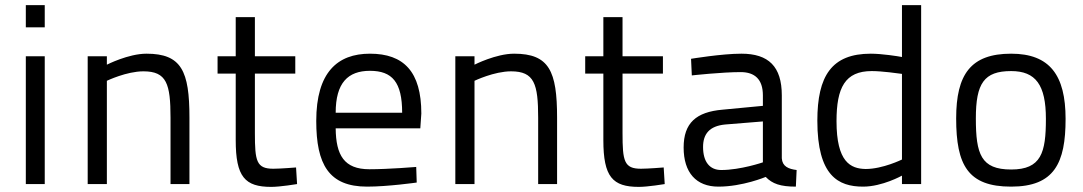

<svg xmlns="http://www.w3.org/2000/svg" viewBox="-20 -720 4238 751"><path d="M81 0H155V-500H81ZM81 -613H155V-700H81Z M398 0V-404C398 -404 475 -441 541 -441C632 -441 647 -392 647 -259V0H721V-260C721 -442 690 -510 553 -510C482 -510 398 -467 398 -467V-500H323V0Z M1135 -432V-500H977V-653H902V-500H831V-432H902V-172C902 -28 938 11 1041 11C1076 11 1142 0 1142 0L1138 -65C1138 -65 1077 -60 1049 -60C983 -60 977 -90 977 -199V-432Z M1425 -58C1326 -58 1294 -113 1293 -218H1624L1628 -276C1628 -440 1559 -510 1427 -510C1300 -510 1217 -437 1217 -247C1217 -77 1266 10 1416 10C1497 10 1610 -6 1610 -6L1608 -67C1608 -67 1500 -58 1425 -58ZM1293 -279C1293 -396 1341 -443 1427 -443C1514 -443 1553 -399 1553 -279Z M1836 0V-404C1836 -404 1913 -441 1979 -441C2070 -441 2085 -392 2085 -259V0H2159V-260C2159 -442 2128 -510 1991 -510C1920 -510 1836 -467 1836 -467V-500H1761V0Z M2573 -432V-500H2415V-653H2340V-500H2269V-432H2340V-172C2340 -28 2376 11 2479 11C2514 11 2580 0 2580 0L2576 -65C2576 -65 2515 -60 2487 -60C2421 -60 2415 -90 2415 -199V-432Z M3038 -347C3038 -460 2986 -510 2880 -510C2803 -510 2683 -490 2683 -490L2686 -425C2686 -425 2804 -438 2877 -438C2932 -438 2964 -410 2964 -347V-306L2806 -291C2703 -282 2654 -239 2654 -143C2654 -45 2703 10 2790 10C2885 10 2975 -28 2975 -28C3001 -1 3033 10 3093 10L3096 -55C3064 -59 3040 -69 3038 -101ZM2964 -245V-85C2964 -85 2877 -55 2801 -55C2756 -55 2730 -87 2730 -145C2730 -196 2755 -227 2816 -233Z M3583 -700H3508V-497C3493 -500 3429 -510 3386 -510C3233 -510 3177 -423 3177 -248C3177 -32 3259 10 3356 10C3431 10 3508 -33 3508 -33V0H3583ZM3366 -59C3307 -60 3252 -86 3252 -246C3252 -377 3285 -442 3390 -442C3430 -442 3493 -433 3508 -431V-96C3508 -96 3433 -59 3366 -59Z M3935 -510C3777 -510 3720 -429 3720 -257C3720 -74 3766 10 3935 10C4104 10 4148 -82 4148 -255C4148 -426 4086 -510 3935 -510ZM3935 -57C3817 -57 3797 -117 3797 -257C3797 -394 3829 -442 3935 -442C4031 -442 4071 -388 4071 -255C4071 -123 4053 -57 3935 -57Z"/></svg>

Font: TitilliumText22L
Style: 400 wt
Weight: 400
Designer: Campivisivi
Foundry: Campivisivi
Version: 1.000